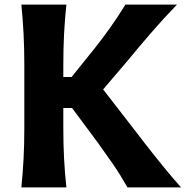

<svg xmlns="http://www.w3.org/2000/svg" viewBox="-20 -809 811 829"><path d="M72.3 0Q78.6 -64 81.8 -123.8Q85 -183.6 85 -257.8V-524.9Q85 -601.1 81.8 -662.4Q78.6 -723.6 72.3 -789.1H266.6Q259.8 -723.6 256.6 -662.4Q253.4 -601.1 253.4 -524.9V-476.6H289.1L388.2 -599.6Q422.9 -643.6 454.3 -687.5Q485.8 -731.4 521.5 -789.1H744.1Q684.1 -727.1 631.8 -666.5Q579.6 -606 529.3 -544.9L425.3 -422.9L540 -274.9Q573.2 -231.4 612.5 -180.9Q651.9 -130.4 690.9 -82.8Q730 -35.2 761.7 0H530.3Q499 -55.2 467.3 -101.1Q435.5 -147 402.8 -192.4L291 -342.8H253.4V-257.8Q253.4 -183.6 256.6 -123.8Q259.8 -64 266.6 0Z"/></svg>

Font: Pinar-FD Bold
Style: Regular
Weight: 700
Designer: Amin Abedi
Version: Version 3.000